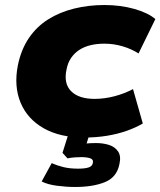

<svg xmlns="http://www.w3.org/2000/svg" viewBox="-20 -537 639 765"><path d="M316 11Q219 11 154 -26Q89 -63 62 -128Q35 -193 51 -276Q64 -340 95.5 -386Q127 -432 173 -460.5Q219 -489 276 -503Q333 -517 396 -517Q460 -517 515 -501.5Q570 -486 599 -461L532 -324Q504 -342 468.5 -352.5Q433 -363 396 -363Q366 -363 341 -357Q316 -351 296.5 -338.5Q277 -326 263.5 -306.5Q250 -287 245 -260Q233 -204 263.5 -173.5Q294 -143 357 -143Q396 -143 436 -153.5Q476 -164 510 -182L549 -45Q522 -29 485.5 -16Q449 -3 406 4Q363 11 316 11ZM279 208Q244 208 206.5 203Q169 198 146 186L186 113Q206 122 231.5 128.5Q257 135 291 135Q319 135 333.5 130Q348 125 350 112Q353 98 339 93.5Q325 89 304 89Q296 89 279 90Q262 91 249 94L229 72L258 -20H342L316 64L283 42Q298 37 319.5 35Q341 33 363 33Q391 33 414.5 40.5Q438 48 450.5 66.5Q463 85 456 116Q446 169 398.5 188.5Q351 208 279 208Z"/></svg>

Font: Nunito Sans 7pt SemiExpanded Black
Style: Italic
Weight: 900
Width: 6
Italic angle: -9°
Designer: Vernon Adams
Foundry: Vernon Adams
Version: Version 3.101;gftools[0.9.27]